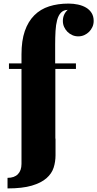

<svg xmlns="http://www.w3.org/2000/svg" viewBox="-20 -857 543 1072"><path d="M290 10Q290 46 279.5 79Q269 112 239.5 138Q210 164 157.5 179.5Q105 195 22 195V136Q60 136 80 115.5Q100 95 100 58V-472H30V-503H100V-553Q100 -630 118.5 -683.5Q137 -737 171.5 -771.5Q206 -806 254.5 -821.5Q303 -837 363 -837Q390 -837 415.5 -831.5Q441 -826 460.5 -814.5Q480 -803 491.5 -784.5Q503 -766 503 -740Q503 -722 496 -706.5Q489 -691 477.5 -679.5Q466 -668 450.5 -661Q435 -654 417 -654Q399 -654 383.5 -661Q368 -668 356.5 -679.5Q345 -691 338 -706.5Q331 -722 331 -740Q331 -777 358 -802Q334 -801 320 -786Q306 -771 299 -745Q292 -719 290 -684Q288 -649 288 -608V-503H404V-472H289V-83H290Z"/></svg>

Font: Cafe24 ClassicType
Style: Regular
Weight: 400
Designer: Cafe24 thkim, hmlim, mnelim & 4IR
Foundry: Cafe24
Version: Version 1.000